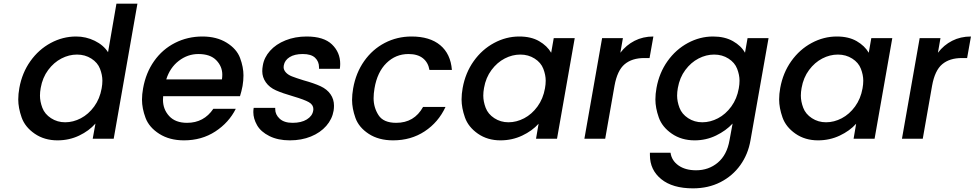

<svg xmlns="http://www.w3.org/2000/svg" viewBox="-20 -760 5340 1052"><path d="M86 -278Q101 -361 146.5 -425Q192 -489 258 -524.5Q324 -560 397 -560Q451 -560 499 -536.5Q547 -513 572 -474L618 -740H733L603 0H488L503 -83Q468 -43 413.5 -17Q359 9 295 9Q223 9 170 -27.5Q117 -64 98.5 -116.5Q80 -169 80 -215Q80 -245 86 -278ZM537 -276Q541 -298 541 -318Q541 -349 528 -383Q515 -417 480.5 -439Q446 -461 402 -461Q358 -461 316.5 -439.5Q275 -418 244 -376.5Q213 -335 203 -278Q199 -256 199 -236Q199 -204 212 -169.5Q225 -135 259.5 -112.5Q294 -90 337 -90Q381 -90 423 -112Q465 -134 496 -176.5Q527 -219 537 -276Z M1309 -289Q1303 -258 1295 -233H874Q873 -223 873 -213Q873 -161 907 -124Q941 -87 1005 -87Q1097 -87 1149 -164H1272Q1234 -88 1159.5 -39.5Q1085 9 988 9Q909 9 853 -26.5Q797 -62 777.5 -114Q758 -166 758 -214Q758 -243 764 -276Q779 -361 824.5 -425.5Q870 -490 939 -525Q1008 -560 1089 -560Q1167 -560 1222 -526Q1277 -492 1295.5 -442Q1314 -392 1314 -347Q1314 -319 1309 -289ZM1196 -325Q1198 -338 1198 -351Q1198 -396 1165 -430Q1132 -464 1067 -464Q1008 -464 959.5 -426.5Q911 -389 891 -325Z M1568 9Q1503 9 1456 -14.5Q1409 -38 1388.5 -74Q1368 -110 1368 -146Q1368 -157 1370 -169H1488Q1488 -165 1488 -162Q1488 -132 1512.5 -109.5Q1537 -87 1583 -87Q1631 -87 1661 -105.5Q1691 -124 1696 -153Q1697 -158 1697 -162Q1697 -186 1672.5 -200Q1648 -214 1587 -232Q1528 -249 1492 -265Q1456 -281 1436.5 -309Q1417 -337 1417 -370Q1417 -385 1420 -401Q1427 -445 1459.5 -481.5Q1492 -518 1544.5 -539Q1597 -560 1660 -560Q1754 -560 1799 -516.5Q1844 -473 1844 -410Q1844 -397 1842 -383H1728Q1728 -387 1728 -391Q1728 -423 1706.5 -443.5Q1685 -464 1639 -464Q1594 -464 1567 -447Q1540 -430 1535 -402Q1534 -397 1534 -392Q1534 -377 1546 -363.5Q1558 -350 1579.5 -341.5Q1601 -333 1643 -320Q1701 -304 1736.5 -287.5Q1772 -271 1791 -243.5Q1810 -216 1810 -181Q1810 -168 1808 -154Q1800 -107 1767.5 -70Q1735 -33 1683.5 -12Q1632 9 1568 9Z M1915 -276Q1930 -361 1975.5 -425.5Q2021 -490 2088.5 -525Q2156 -560 2235 -560Q2335 -560 2392 -512.5Q2449 -465 2456 -377H2333Q2326 -418 2297 -441Q2268 -464 2218 -464Q2148 -464 2097.5 -414.5Q2047 -365 2032 -276Q2027 -247 2027 -222Q2027 -171 2054 -129Q2081 -87 2151 -87Q2250 -87 2298 -174H2421Q2382 -90 2307 -40.5Q2232 9 2134 9Q2055 9 2000.5 -26.5Q1946 -62 1927.5 -114Q1909 -166 1909 -212Q1909 -242 1915 -276Z M2515 -278Q2530 -361 2575.5 -425Q2621 -489 2687 -524.5Q2753 -560 2825 -560Q2890 -560 2934 -534.5Q2978 -509 3000 -471L3014 -551H3129L3032 0H2917L2931 -82Q2896 -43 2841 -17Q2786 9 2722 9Q2651 9 2598.5 -27.5Q2546 -64 2527.5 -116.5Q2509 -169 2509 -215Q2509 -245 2515 -278ZM2966 -276Q2970 -298 2970 -318Q2970 -349 2957 -383Q2944 -417 2909.5 -439Q2875 -461 2831 -461Q2787 -461 2745.5 -439.5Q2704 -418 2673 -376.5Q2642 -335 2632 -278Q2628 -256 2628 -236Q2628 -204 2641 -169.5Q2654 -135 2688.5 -112.5Q2723 -90 2766 -90Q2810 -90 2852 -112Q2894 -134 2925 -176.5Q2956 -219 2966 -276Z M3379 -471Q3411 -513 3457 -536.5Q3503 -560 3560 -560L3539 -442H3510Q3443 -442 3402.5 -408Q3362 -374 3347 -290L3296 0H3182L3279 -551H3393Z M3887 -560Q3951 -560 3996 -534.5Q4041 -509 4062 -471L4076 -551H4191L4092 9Q4079 85 4036.5 144.5Q3994 204 3927.5 238Q3861 272 3777 272Q3665 272 3603 221.5Q3541 171 3541 90Q3541 83 3541 77H3654Q3660 120 3697.5 146.5Q3735 173 3794 173Q3863 173 3913 131Q3963 89 3977 9L3994 -83Q3958 -44 3903.5 -17.5Q3849 9 3786 9Q3714 9 3661 -27.5Q3608 -64 3589.5 -116.5Q3571 -169 3571 -215Q3571 -245 3577 -278Q3592 -361 3637.5 -425Q3683 -489 3749 -524.5Q3815 -560 3887 -560ZM4028 -276Q4032 -298 4032 -318Q4032 -349 4019 -383Q4006 -417 3971.5 -439Q3937 -461 3893 -461Q3849 -461 3807.5 -439.5Q3766 -418 3735 -376.5Q3704 -335 3694 -278Q3690 -256 3690 -236Q3690 -204 3703 -169.5Q3716 -135 3750.5 -112.5Q3785 -90 3828 -90Q3872 -90 3914 -112Q3956 -134 3987 -176.5Q4018 -219 4028 -276Z M4255 -278Q4270 -361 4315.5 -425Q4361 -489 4427 -524.5Q4493 -560 4565 -560Q4630 -560 4674 -534.5Q4718 -509 4740 -471L4754 -551H4869L4772 0H4657L4671 -82Q4636 -43 4581 -17Q4526 9 4462 9Q4391 9 4338.5 -27.5Q4286 -64 4267.5 -116.5Q4249 -169 4249 -215Q4249 -245 4255 -278ZM4706 -276Q4710 -298 4710 -318Q4710 -349 4697 -383Q4684 -417 4649.5 -439Q4615 -461 4571 -461Q4527 -461 4485.5 -439.5Q4444 -418 4413 -376.5Q4382 -335 4372 -278Q4368 -256 4368 -236Q4368 -204 4381 -169.5Q4394 -135 4428.5 -112.5Q4463 -90 4506 -90Q4550 -90 4592 -112Q4634 -134 4665 -176.5Q4696 -219 4706 -276Z M5119 -471Q5151 -513 5197 -536.5Q5243 -560 5300 -560L5279 -442H5250Q5183 -442 5142.5 -408Q5102 -374 5087 -290L5036 0H4922L5019 -551H5133Z"/></svg>

Font: Fz Poppins Med
Style: Italic
Weight: 500
Italic angle: -10°
Designer: Ninad Kale (Devanagari), Jonny Pinhorn (Latin)
Foundry: Indian Type Foundry
Version: Vit hóa bi Vntype.Com & FontZin.Com